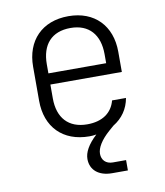

<svg xmlns="http://www.w3.org/2000/svg" viewBox="-84 -630 769 897"><g transform="rotate(-10 300.0 -181.0)"><path d="M375 198H450V149H387C355 149 335 129 335 99C335 71 356 36 397 0L420 -20C463 -46 491 -86 500 -137H434C419 -80 373 -47 301 -47C212 -47 163 -102 163 -194V-260H502V-356C502 -479 425 -560 301 -560C175 -560 98 -479 98 -356V-194C98 -70 175 10 301 10C312 10 324 9 334 7C291 47 273 82 273 113C273 165 312 198 375 198ZM163 -313V-356C163 -449 211 -504 301 -504C389 -504 437 -448 437 -356V-313Z"/></g></svg>

Font: JetBrains Mono ExtraLight
Style: Regular
Weight: 240
Monospace: yes
Designer: Philipp Nurullin, Konstantin Bulenkov
Foundry: JetBrains
Version: Version 2.305